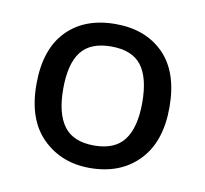

<svg xmlns="http://www.w3.org/2000/svg" viewBox="-50 -775 475 445"><g transform="rotate(10 188.0 -552.5)"><path d="M345 -553Q345 -472 302 -427.5Q259 -383 187 -383Q120 -383 76 -426.5Q32 -470 32 -553Q32 -635 74 -678.5Q116 -722 189 -722Q260 -722 302.5 -679Q345 -636 345 -553ZM95 -553Q95 -495 117 -465.5Q139 -436 188 -436Q237 -436 259 -465.5Q281 -495 281 -553Q281 -612 259 -640.5Q237 -669 188 -669Q139 -669 117 -640.5Q95 -612 95 -553Z"/></g></svg>

Font: Noto Sans Old North Arabian
Style: Regular
Weight: 400
Designer: Monotype Design Team
Foundry: Monotype Imaging Inc.
Version: Version 2.001; ttfautohint (v1.8.4.7-5d5b)